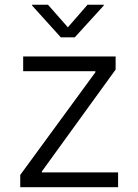

<svg xmlns="http://www.w3.org/2000/svg" viewBox="-20 -777 574 797"><path d="M64 0V-50.8L376 -477.1V-481.4H76.2V-542.5H460V-488.3L153.8 -65.4V-61.5H470.2V0ZM179.2 -757.3 261.7 -663.6 343.3 -757.3H410.6V-753.9L290.5 -622.1H232.4L113.3 -753.9V-757.3Z"/></svg>

Font: Inter 16pt Light
Style: Regular
Weight: 300
Version: Version 4.001;git-66647c0bb